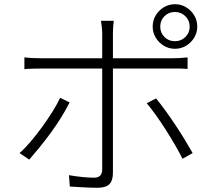

<svg xmlns="http://www.w3.org/2000/svg" viewBox="-20 -859 1040 913"><path d="M742 -732Q742 -703 762 -683Q782 -663 812 -663Q841 -663 861.5 -683Q882 -703 882 -732Q882 -762 861.5 -782Q841 -802 812 -802Q782 -802 762 -782Q742 -762 742 -732ZM706 -732Q706 -762 720.5 -786Q735 -810 759 -824.5Q783 -839 812 -839Q841 -839 865 -824.5Q889 -810 903.5 -786Q918 -762 918 -732Q918 -704 903.5 -680Q889 -656 865 -641.5Q841 -627 812 -627Q783 -627 759 -641.5Q735 -656 720.5 -680Q706 -704 706 -732ZM521 -760Q520 -753 519 -742Q518 -731 517.5 -719.5Q517 -708 517 -698Q517 -674 517 -640.5Q517 -607 517 -575.5Q517 -544 517 -522Q517 -502 517 -463Q517 -424 517 -374.5Q517 -325 517 -273Q517 -221 517 -173Q517 -125 517 -89Q517 -53 517 -37Q517 0 500 17Q483 34 442 34Q425 34 401 33Q377 32 353.5 30.5Q330 29 312 28L308 -26Q342 -20 374 -17Q406 -14 426 -14Q447 -14 456.5 -24Q466 -34 466 -54Q466 -70 466 -107Q466 -144 466 -192.5Q466 -241 466 -294Q466 -347 466 -394.5Q466 -442 466 -476Q466 -510 466 -522Q466 -539 466 -571.5Q466 -604 466 -639.5Q466 -675 466 -698Q466 -713 464 -731.5Q462 -750 460 -760ZM96 -586Q116 -584 133 -583Q150 -582 173 -582Q186 -582 223 -582Q260 -582 313.5 -582Q367 -582 428 -582Q489 -582 550 -582Q611 -582 663.5 -582Q716 -582 752.5 -582Q789 -582 800 -582Q815 -582 834.5 -583Q854 -584 872 -586V-531Q854 -533 836 -533Q818 -533 801 -533Q790 -533 753.5 -533Q717 -533 664.5 -533Q612 -533 551 -533Q490 -533 429 -533Q368 -533 314.5 -533Q261 -533 224 -533Q187 -533 174 -533Q151 -533 133 -532.5Q115 -532 96 -530ZM311 -372Q295 -340 272 -302.5Q249 -265 221.5 -227.5Q194 -190 167 -157Q140 -124 119 -100L73 -131Q98 -153 126 -186Q154 -219 180.5 -255.5Q207 -292 229.5 -328Q252 -364 266 -394ZM722 -391Q742 -367 766 -334Q790 -301 814.5 -264Q839 -227 860 -192.5Q881 -158 896 -131L848 -104Q834 -132 813.5 -167.5Q793 -203 769.5 -240Q746 -277 722 -310.5Q698 -344 678 -368Z"/></svg>

Font: Noto Sans JP Thin Light
Style: Regular
Weight: 300
Version: Version 2.004-H2;hotconv 1.0.118;makeotfexe 2.5.65603